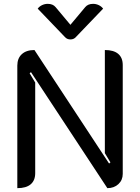

<svg xmlns="http://www.w3.org/2000/svg" viewBox="-20 -969 728 998"><path d="M70 -628Q70 -666 93.5 -687.5Q117 -709 159 -709L547 -119L554 -125L525 -173V-709Q571 -709 594.5 -689Q618 -669 618 -631V-65Q618 -33 595.5 -12Q573 9 538 9L141 -594L134 -588L163 -540V-69Q163 -31 139.5 -11Q116 9 70 9ZM423 -932Q437 -949 464 -949Q479 -949 493 -942.5Q507 -936 516 -924L375 -777Q364 -764 346 -764Q328 -764 317 -777L176 -924Q185 -936 199 -942.5Q213 -949 228 -949Q255 -949 269 -932L346 -840Z"/></svg>

Font: K2D
Style: Regular
Weight: 400
Version: Version 1.000; ttfautohint (v1.6)